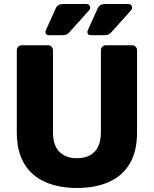

<svg xmlns="http://www.w3.org/2000/svg" viewBox="-20 -925 765 955"><path d="M363.5 10Q273.1 10 205.6 -19.4Q138.1 -48.8 100.9 -110.1Q63.6 -171.5 63.6 -266.6V-674.5Q63.6 -685.5 70.9 -692.8Q78.1 -700 88.8 -700H218Q229 -700 236.2 -692.8Q243.5 -685.5 243.5 -674.5V-268Q243.5 -202.9 274.7 -170.5Q306 -138.1 362.9 -138.1Q419.4 -138.1 450.6 -170.5Q481.9 -202.9 481.9 -268V-674.5Q481.9 -685.5 489.3 -692.8Q496.8 -700 507.4 -700H636.6Q647.2 -700 654.5 -692.8Q661.7 -685.5 661.7 -674.5V-266.6Q661.7 -171.5 624.7 -110.1Q587.6 -48.8 520.6 -19.4Q453.6 10 363.5 10ZM430.7 -750Q414.7 -750 414.7 -766Q414.7 -770 416.7 -774Q418.7 -778 419.7 -781L467 -886Q476 -905 504 -905H617.1Q637.1 -905 637.1 -886Q637.1 -879 631.1 -873L533.2 -764Q521.2 -750 500.7 -750ZM222.1 -750Q206.1 -750 206.1 -766Q206.1 -770 208.1 -774Q210.1 -778 211.1 -781L258.4 -886Q267.4 -905 295.4 -905H408.5Q428.5 -905 428.5 -886Q428.5 -879 422.5 -873L324.6 -764Q312.6 -750 292.1 -750Z"/></svg>

Font: Rubik Light
Style: Regular
Weight: 300
Designer: Hubert and Fischer
Foundry: Hubert and Fischer
Version: Version 2.300;gftools[0.9.30]